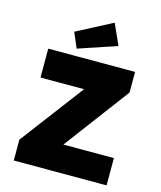

<svg xmlns="http://www.w3.org/2000/svg" viewBox="-136 -1051 966 1149"><g transform="rotate(15 347.0 -476.5)"><path d="M60 0V-129L356 -521H86V-700H624V-572L322 -169H635V0ZM250 -744 210 -838 430 -953 488 -824Z"/></g></svg>

Font: Mach ExtraBold
Style: Regular
Weight: 800
Version: Version 1.002